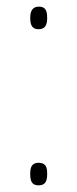

<svg xmlns="http://www.w3.org/2000/svg" viewBox="-20 -552 232 578"><path d="M71 -498C71 -478 76 -464 96 -464C116 -464 122 -477 122 -498C122 -520 117 -532 97 -532C76 -532 71 -516 71 -498ZM71 -29C71 -10 74 6 96 6C119 6 122 -10 122 -29C122 -47 119 -62 96 -62C75 -62 71 -47 71 -29Z"/></svg>

Font: Noto Sans Myanmar UI Condensed Thin
Style: Regular
Weight: 100
Width: 3
Designer: Monotype Design Team
Foundry: Monotype Imaging Inc.
Version: Version 2.103